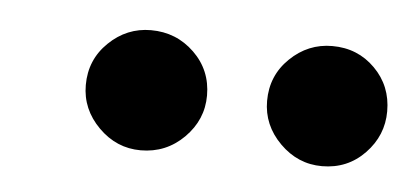

<svg xmlns="http://www.w3.org/2000/svg" viewBox="-27 -758 444 207"><g transform="rotate(5 195.5 -655.0)"><path d="M130 -590Q103.8 -590 84.4 -609.4Q65 -628.8 65 -655Q65 -682.5 84.4 -701.2Q103.8 -720 130 -720Q157.5 -720 176.9 -701.2Q196.2 -682.5 196.2 -655Q196.2 -628.8 176.9 -609.4Q157.5 -590 130 -590ZM326.2 -590Q300 -590 280.6 -609.4Q261.2 -628.8 261.2 -655Q261.2 -682.5 280.6 -701.2Q300 -720 326.2 -720Q353.8 -720 372.5 -701.2Q391.2 -682.5 391.2 -655Q391.2 -628.8 372.5 -609.4Q353.8 -590 326.2 -590Z"/></g></svg>

Font: Now Medium
Style: Regular
Weight: 500
Designer: Alfredo Marco Pradil
Foundry: Alfredo Marco Pradil
Version: Version 1.002;PS 001.002;hotconv 1.0.88;makeotf.lib2.5.64775